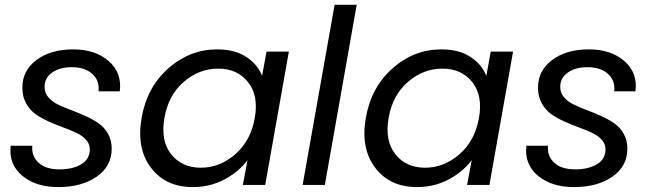

<svg xmlns="http://www.w3.org/2000/svg" viewBox="-20 -760 2681 789"><path d="M439 -148.9Q439 -76.7 377.2 -33.9Q315.4 8.8 219.2 8.8Q127.4 8.8 71.3 -38.1Q15.1 -85 23.9 -161.1H112.8Q108.9 -118.2 138.7 -91.1Q168.5 -64 224.1 -64Q279.8 -64 314.5 -85.4Q349.1 -106.9 349.1 -146Q349.1 -168.5 333.7 -185.5Q318.4 -202.6 293.9 -214.1Q269.5 -225.6 240 -236.3Q210.4 -247.1 180.9 -260.3Q151.4 -273.4 127 -290.5Q102.5 -307.6 87.2 -335.4Q71.8 -363.3 71.8 -399.9Q71.8 -470.2 130.1 -513.7Q188.5 -557.1 280.8 -557.1Q371.6 -557.1 426.8 -509Q481.9 -460.9 472.2 -384.8H384.8Q389.6 -429.2 359.1 -456.5Q328.6 -483.9 274.9 -483.9Q225.6 -483.9 194.3 -461.9Q163.1 -439.9 163.1 -402.8Q163.1 -378.9 178.2 -360.8Q193.4 -342.8 217.8 -330.8Q242.2 -318.8 271.5 -307.9Q300.8 -296.9 330.3 -283.7Q359.9 -270.5 384.3 -253.9Q408.7 -237.3 423.8 -210.4Q439 -183.6 439 -148.9Z M562 -275.9Q584 -401.9 672.1 -479.5Q760.3 -557.1 873 -557.1Q944.8 -557.1 991.9 -526.1Q1039.1 -495.1 1057.1 -448.2L1075.2 -547.9H1167L1069.8 0H978L997.1 -102.1Q961.4 -54.2 902.6 -22.7Q843.8 8.8 772 8.8Q660.6 8.8 600.3 -70.8Q540 -150.4 562 -275.9ZM1026.9 -274.9Q1043.5 -367.2 999.3 -422.6Q955.1 -478 877 -478Q798.3 -478 735.1 -423.6Q671.9 -369.1 655.8 -275.9Q639.2 -182.1 683.1 -126.5Q727.1 -70.8 805.2 -70.8Q883.3 -70.8 946.8 -126.2Q1010.3 -181.6 1026.9 -274.9Z M1223.6 0 1355 -740.2H1445.8L1314.9 0Z M1483.4 -275.9Q1505.4 -401.9 1593.5 -479.5Q1681.6 -557.1 1794.4 -557.1Q1866.2 -557.1 1913.3 -526.1Q1960.4 -495.1 1978.5 -448.2L1996.6 -547.9H2088.4L1991.2 0H1899.4L1918.5 -102.1Q1882.8 -54.2 1824 -22.7Q1765.1 8.8 1693.4 8.8Q1582 8.8 1521.7 -70.8Q1461.4 -150.4 1483.4 -275.9ZM1948.2 -274.9Q1964.8 -367.2 1920.7 -422.6Q1876.5 -478 1798.3 -478Q1719.7 -478 1656.5 -423.6Q1593.3 -369.1 1577.1 -275.9Q1560.5 -182.1 1604.5 -126.5Q1648.4 -70.8 1726.6 -70.8Q1804.7 -70.8 1868.2 -126.2Q1931.6 -181.6 1948.2 -274.9Z M2558.1 -148.9Q2558.1 -76.7 2496.3 -33.9Q2434.6 8.8 2338.4 8.8Q2246.6 8.8 2190.4 -38.1Q2134.3 -85 2143.1 -161.1H2231.9Q2228 -118.2 2257.8 -91.1Q2287.6 -64 2343.3 -64Q2398.9 -64 2433.6 -85.4Q2468.3 -106.9 2468.3 -146Q2468.3 -168.5 2452.9 -185.5Q2437.5 -202.6 2413.1 -214.1Q2388.7 -225.6 2359.1 -236.3Q2329.6 -247.1 2300 -260.3Q2270.5 -273.4 2246.1 -290.5Q2221.7 -307.6 2206.3 -335.4Q2190.9 -363.3 2190.9 -399.9Q2190.9 -470.2 2249.3 -513.7Q2307.6 -557.1 2399.9 -557.1Q2490.7 -557.1 2545.9 -509Q2601.1 -460.9 2591.3 -384.8H2503.9Q2508.8 -429.2 2478.3 -456.5Q2447.8 -483.9 2394 -483.9Q2344.7 -483.9 2313.5 -461.9Q2282.2 -439.9 2282.2 -402.8Q2282.2 -378.9 2297.4 -360.8Q2312.5 -342.8 2336.9 -330.8Q2361.3 -318.8 2390.6 -307.9Q2419.9 -296.9 2449.5 -283.7Q2479 -270.5 2503.4 -253.9Q2527.8 -237.3 2543 -210.4Q2558.1 -183.6 2558.1 -148.9Z"/></svg>

Font: SVN-Poppins
Style: Italic
Weight: 400
Italic angle: -10°
Designer: Ninad Kale (Devanagari), Jonny Pinhorn (Latin)
Foundry: Indian Type Foundry
Version: Version 3.002 2017